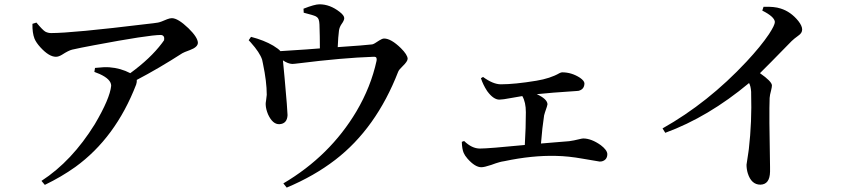

<svg xmlns="http://www.w3.org/2000/svg" viewBox="-20 -812 4000 893"><path d="M130.9 -701.2 149.4 -707Q178.7 -671.9 190.4 -665Q203.1 -658.2 217.8 -658.2Q316.4 -658.2 661.1 -700.2Q698.2 -704.1 714.8 -707Q726.6 -709 757.8 -722.7Q770.5 -727.5 779.3 -727.5Q807.6 -727.5 856.4 -680.7Q899.4 -638.7 900.4 -613.3Q900.4 -592.8 863.3 -579.1Q834 -568.4 828.1 -564.5Q718.8 -494.1 616.2 -440.4Q617.2 -430.7 613.3 -418.9Q517.6 -170.9 330.1 -35.2Q265.6 10.7 188.5 47.9L172.9 29.3Q314.5 -62.5 420.9 -234.4Q491.2 -353.5 497.1 -413.1Q497.1 -443.4 443.4 -467.8Q432.6 -471.7 418.9 -477.5L421.9 -496.1Q466.8 -501 489.3 -499Q541 -495.1 585.9 -471.7Q679.7 -540 733.4 -611.3Q739.3 -619.1 743.2 -625Q747.1 -647.5 728.5 -649.4Q670.9 -649.4 417 -601.6Q353.5 -589.8 315.4 -581.1Q298.8 -577.1 268.6 -557.6Q252.9 -547.9 240.2 -547.9Q208 -547.9 168 -591.8Q148.4 -613.3 140.6 -631.8Q129.9 -659.2 130.9 -701.2Z M1392.6 -752.9 1391.6 -771.5Q1443.4 -792 1465.8 -792Q1514.6 -792 1559.6 -756.8Q1581.1 -740.2 1581.1 -727.5Q1581.1 -716.8 1567.4 -698.2Q1558.6 -684.6 1556.6 -669.9Q1552.7 -641.6 1550.8 -592.8Q1680.7 -601.6 1710.9 -605.5Q1718.8 -606.4 1744.1 -624Q1757.8 -632.8 1766.6 -632.8Q1798.8 -632.8 1844.7 -587.9Q1875 -557.6 1876 -539.1Q1876 -526.4 1852.5 -503.9Q1835.9 -488.3 1832 -478.5Q1729.5 -214.8 1539.1 -68.4Q1441.4 6.8 1313.5 60.5L1297.9 41Q1514.6 -86.9 1637.7 -293.9Q1705.1 -408.2 1731.4 -529.3Q1734.4 -546.9 1722.7 -547.9Q1719.7 -547.9 1716.8 -547.9Q1572.3 -543 1370.1 -517.6Q1346.7 -514.6 1338.9 -514.6Q1319.3 -515.6 1295.9 -531.2Q1296.9 -514.6 1303.7 -449.2Q1317.4 -296.9 1317.4 -276.4Q1315.4 -236.3 1279.3 -234.4Q1248 -233.4 1226.6 -280.3Q1216.8 -303.7 1215.8 -324.2Q1214.8 -330.1 1217.8 -346.7Q1219.7 -363.3 1220.7 -371.1Q1220.7 -431.6 1203.1 -515.6Q1201.2 -527.3 1199.2 -534.2Q1188.5 -567.4 1146.5 -614.3Q1139.6 -622.1 1136.7 -625L1147.5 -640.6Q1208 -625 1251 -599.6Q1276.4 -584 1284.2 -574.2Q1321.3 -576.2 1403.3 -582Q1447.3 -585.9 1467.8 -586.9Q1467.8 -643.6 1465.8 -698.2Q1464.8 -725.6 1454.1 -732.4Q1451.2 -734.4 1448.2 -736.3Q1438.5 -741.2 1392.6 -752.9Z M2216.8 -448.2 2226.6 -454.1Q2273.4 -419.9 2309.6 -419.9Q2374 -419.9 2474.6 -436.5Q2540 -447.3 2582 -471.7Q2589.8 -475.6 2594.7 -475.6Q2638.7 -475.6 2677.7 -450.2Q2697.3 -436.5 2698.2 -424.8Q2698.2 -396.5 2670.9 -389.6Q2666 -388.7 2661.1 -388.7Q2540 -380.9 2476.6 -374Q2525.4 -351.6 2526.4 -327.1Q2526.4 -322.3 2514.6 -289.1Q2511.7 -281.2 2510.7 -275.4Q2502 -219.7 2496.1 -144.5Q2516.6 -146.5 2554.7 -149.4Q2606.4 -154.3 2627 -155.3Q2644.5 -157.2 2684.6 -167Q2689.5 -168 2692.4 -168Q2730.5 -168 2774.4 -136.7Q2803.7 -114.3 2804.7 -95.7Q2804.7 -68.4 2779.3 -61.5Q2774.4 -60.5 2769.5 -60.5Q2765.6 -60.5 2688.5 -74.2Q2623 -85.9 2566.4 -86.9Q2455.1 -89.8 2326.2 -62.5Q2312.5 -60.5 2302.7 -57.6Q2288.1 -53.7 2264.6 -44.9Q2232.4 -34.2 2218.8 -34.2Q2189.5 -34.2 2154.3 -74.2Q2141.6 -88.9 2136.7 -100.6Q2128.9 -118.2 2127.9 -152.3L2138.7 -156.2Q2174.8 -121.1 2211.9 -121.1Q2252 -121.1 2420.9 -137.7Q2425.8 -218.8 2425.8 -290Q2425.8 -336.9 2409.2 -365.2Q2389.6 -362.3 2358.4 -356.4Q2317.4 -348.6 2302.7 -348.6Q2275.4 -348.6 2247.1 -386.7Q2246.1 -388.7 2245.1 -389.6Q2226.6 -418 2216.8 -448.2Z M3525.4 -762.7 3531.2 -780.3Q3581.1 -782.2 3610.4 -772.5Q3658.2 -757.8 3693.4 -713.9Q3710.9 -691.4 3710.9 -674.8Q3710.9 -658.2 3693.4 -646.5Q3671.9 -630.9 3662.1 -621.1Q3541 -497.1 3514.6 -471.7Q3569.3 -433.6 3570.3 -415Q3570.3 -407.2 3566.4 -391.6Q3560.5 -370.1 3559.6 -356.4Q3556.6 -283.2 3561.5 -35.2Q3561.5 -21.5 3561.5 -13.7Q3560.5 45.9 3516.6 46.9Q3474.6 46.9 3458 -5.9Q3452.1 -25.4 3452.1 -45.9Q3452.1 -47.9 3460.9 -104.5Q3461.9 -112.3 3462.9 -119.1Q3477.5 -246.1 3473.6 -377Q3473.6 -381.8 3473.6 -384.8Q3471.7 -412.1 3463.9 -425.8Q3274.4 -267.6 3074.2 -194.3L3061.5 -214.8Q3273.4 -334 3452.1 -525.4Q3518.6 -596.7 3556.6 -653.3Q3584 -695.3 3584 -710Q3582 -734.4 3525.4 -762.7Z"/></svg>

Font: GenYoMin JP SemiBold
Style: Regular
Weight: 600
Version: Version 1.001;PS 1;hotconv 16.6.51;makeotf.lib2.5.65220 DEVE